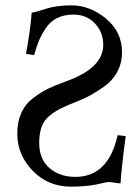

<svg xmlns="http://www.w3.org/2000/svg" viewBox="-20 -678 519 710"><path d="M97.2 -630.9Q110.4 -632.8 149.7 -645.5Q189 -658.2 243.2 -658.2Q313 -658.2 372.1 -609.1Q431.2 -560.1 431.2 -484.9Q431.2 -443.8 412.6 -410.4Q394 -377 359.1 -353.5Q324.2 -330.1 298.6 -317.6Q272.9 -305.2 235.8 -291Q180.7 -269 152.8 -240Q125 -210.9 125 -148.9Q125 -89.8 162.6 -56.9Q200.2 -23.9 258.8 -23.9Q380.9 -23.9 415 -178.2L444.8 -174.8Q427.7 -43.9 425.8 0Q418 0 404.1 -2.4Q390.1 -4.9 379.9 -4.9Q377 -4.9 338.4 3.7Q299.8 12.2 242.2 12.2Q158.2 12.2 101.1 -46.4Q43.9 -105 43.9 -184.1Q43.9 -227.1 58.6 -260Q73.2 -293 102.1 -314.9Q130.9 -336.9 156.5 -349.4Q182.1 -361.8 221.2 -376Q362.3 -425.8 361.8 -512.2Q361.8 -559.1 330.8 -591.6Q299.8 -624 252 -624Q216.8 -624 190.9 -611.1Q165 -598.1 148.4 -572.5Q131.8 -546.9 123.5 -526.4Q115.2 -505.9 106 -474.1L76.2 -479Q92.3 -566.9 97.2 -630.9Z"/></svg>

Font: Biolilbert
Style: Regular
Weight: 400
Designer: Philipp H. Poll
Foundry: Philipp H. Poll
Version: Version 1.1.0